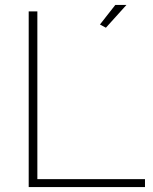

<svg xmlns="http://www.w3.org/2000/svg" viewBox="-20 -756 620 776"><path d="M96 0V-710H131V-32H566V0ZM408 -644 384 -657 446 -736H491Z"/></svg>

Font: Raleway ExtraLight
Style: Regular
Weight: 200
Designer: Matt McInerney, Pablo Impallari, Rodrigo Fuenzalida
Foundry: Matt McInerney, Pablo Impallari, Rodrigo Fuenzalida
Version: Version 4.026